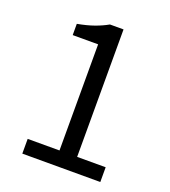

<svg xmlns="http://www.w3.org/2000/svg" viewBox="-134 -831 823 930"><g transform="rotate(20 277.5 -366.5)"><path d="M88 0V-76H252V-623H121V-681Q170 -690 206.5 -703Q243 -716 273 -733H343V-76H490V0Z"/></g></svg>

Font: Noto Sans HK
Style: Regular
Weight: 400
Designer: Ryoko NISHIZUKA 西塚涼子 (kana, bopomofo & ideographs); Paul D. Hunt (Latin, Greek & Cyrillic); Sandoll Communications 산돌커뮤니
Foundry: Adobe
Version: Version 2.004-H2;hotconv 1.0.118;makeotfexe 2.5.65603